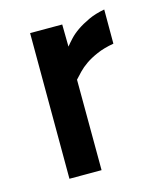

<svg xmlns="http://www.w3.org/2000/svg" viewBox="-85 -573 527 635"><g transform="rotate(-15 179.0 -255.5)"><path d="M74 -499H184L185 -423Q193 -433 205 -446Q217 -459 234.5 -471Q252 -483 275.5 -494Q299 -505 331 -511V-394Q297 -388 273 -377.5Q249 -367 232.5 -355.5Q216 -344 204.5 -332Q193 -320 184 -310L185 0H75Z"/></g></svg>

Font: Panefresco 750wt
Style: Regular
Weight: 750
Foundry: Campivisivi & Chank Co
Version: Version 1.000